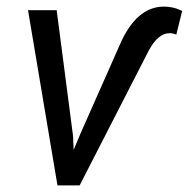

<svg xmlns="http://www.w3.org/2000/svg" viewBox="-20 -559 569 579"><path d="M200.2 -149.4 202.1 -106.9 223.6 -158.2 340.8 -422.9Q390.6 -539.1 474.6 -539.1Q503.9 -539.1 529.3 -525.9L511.7 -454.6Q501 -459 491.7 -459Q455.6 -459 427.2 -403.8L220.2 0H153.3L64.5 -528.3H150.9Z"/></svg>

Font: Roboto
Style: Italic
Weight: 400
Italic angle: -12°
Designer: Google
Version: Version 2.134; 2016; ttfautohint (v1.6)